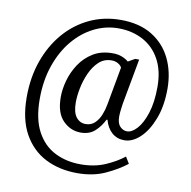

<svg xmlns="http://www.w3.org/2000/svg" viewBox="-91 -804 1032 1037"><g transform="rotate(10 425.0 -286.0)"><path d="M400 142Q301 142 224.5 103Q148 64 104 -15.5Q60 -95 60 -216Q60 -325 92.5 -416Q125 -507 183 -574Q241 -641 319 -677.5Q397 -714 489 -714Q591 -714 660.5 -671.5Q730 -629 765.5 -556Q801 -483 801 -391Q801 -296 773.5 -225Q746 -154 704.5 -115.5Q663 -77 619 -77Q579 -77 551 -101.5Q523 -126 511 -170H506Q487 -131 457 -104Q427 -77 380 -77Q324 -77 282.5 -119Q241 -161 241 -248Q241 -291 254.5 -339.5Q268 -388 296.5 -431Q325 -474 369.5 -501.5Q414 -529 477 -529Q506 -529 528.5 -520Q551 -511 564 -499L601 -520H623L577 -269Q576 -261 573 -238.5Q570 -216 570 -198Q570 -161 587 -144Q604 -127 625 -127Q652 -127 680 -158Q708 -189 727 -248.5Q746 -308 746 -392Q746 -480 712.5 -541.5Q679 -603 619.5 -635Q560 -667 484 -667Q415 -667 351.5 -635.5Q288 -604 238.5 -545Q189 -486 160 -403Q131 -320 131 -218Q131 -108 168 -39.5Q205 29 268 60.5Q331 92 409 92Q485 92 544.5 66Q604 40 644 8L666 44Q619 81 552.5 111.5Q486 142 400 142ZM398 -127Q428 -127 448 -146Q468 -165 479.5 -193.5Q491 -222 496 -251L534 -460Q528 -473 512.5 -481.5Q497 -490 478 -490Q437 -490 408.5 -463.5Q380 -437 361.5 -396Q343 -355 334.5 -311.5Q326 -268 326 -233Q326 -179 346 -153Q366 -127 398 -127Z"/></g></svg>

Font: Noto Serif Myanmar SemCond
Style: Regular
Weight: 400
Width: 4
Designer: Ben Mitchell and the Monotype Design Team
Foundry: Monotype Imaging Inc.
Version: Version 2.106; ttfautohint (v1.8.4.7-5d5b)